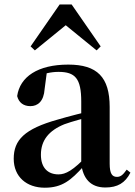

<svg xmlns="http://www.w3.org/2000/svg" viewBox="-20 -850 625 886"><path d="M186.6 16.2C267.4 16.2 307.5 -18.5 365.7 -82.4H400.8L385.3 -135.5C317.4 -62.3 282.2 -45.3 250 -45.3C201.3 -45.3 168.8 -75.1 168.8 -135.9C168.8 -202.7 205.7 -247.7 277.1 -276.7C312.3 -289.6 370.3 -304.9 424 -318.9V-344.4C370.7 -331.6 297.3 -313.4 245.4 -297.9C93 -255.1 43.3 -204.1 43.3 -117.6C43.3 -33.9 103.1 16.2 186.6 16.2ZM466.1 15.2C522.2 15.2 557.5 -5.4 581.9 -53.4L564.7 -67.2C546.5 -41.2 535.3 -33.8 519.7 -33.8C497.7 -33.8 486.1 -48.4 486.1 -94.8V-356.2C486.1 -494.2 428.2 -551.9 295.1 -551.9C154.4 -551.9 71.8 -495.7 59.2 -406.5C66.9 -376.3 88.6 -360.2 120.3 -360.2C153.7 -360.2 182.1 -381.6 185.9 -439.2L196.1 -516.3L133.8 -491.2C181.9 -510.9 215.8 -518.3 250 -518.3C327.1 -518.3 354.9 -487.8 354.9 -381.4V-94C363 -26.4 397.7 15.2 466.1 15.2ZM425.7 -617.5 444.6 -635.9 310.5 -829.5H255.3L121.2 -635.9L140.8 -617.5L322.7 -765.6H244.1Z"/></svg>

Font: Source Han Serif CN VF
Style: Regular
Weight: 250
Designer: Ryoko NISHIZUKA 西塚涼子 (kana & ideographs); Frank Grießhammer (Latin, Greek & Cyrillic); Wenlong ZHANG 张文龙 (bopomofo); San
Foundry: Adobe
Version: Version 2.002;hotconv 1.1.0;makeotfexe 2.6.0